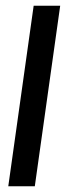

<svg xmlns="http://www.w3.org/2000/svg" viewBox="-20 -653 231 673"><path d="M9 0 98 -633H191L102 0Z"/></svg>

Font: Alumni Sans SemiBold
Style: Italic
Weight: 600
Italic angle: -8°
Version: Version 1.016